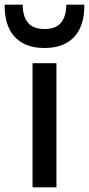

<svg xmlns="http://www.w3.org/2000/svg" viewBox="-73 -800 380 820"><path d="M66 -530H168V0H66ZM117 -595Q71 -595 38.5 -609Q6 -623 -14.5 -647.5Q-35 -672 -44.5 -706Q-54 -740 -53 -780H24Q24 -730 46.5 -703Q69 -676 117 -676Q165 -676 187.5 -703Q210 -730 210 -780H287Q288 -740 278.5 -706Q269 -672 248.5 -647.5Q228 -623 195.5 -609Q163 -595 117 -595Z"/></svg>

Font: Cooper Hewitt
Style: Regular
Weight: 707
Designer: Village Type and Design LLC
Foundry: Cooper Hewitt Smithsonian Design Museum
Version: 1.000